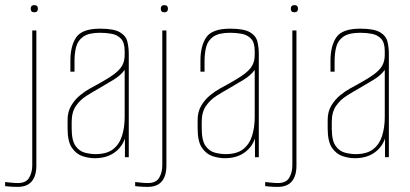

<svg xmlns="http://www.w3.org/2000/svg" viewBox="-56 -614 1600 750"><path d="M13 116Q-6 116 -21.5 114.5Q-37 113 -36 113V97Q-25 98 -12.5 99.5Q0 101 14 101Q46 101 58 80Q70 59 70 32V-495H86V33Q86 73 68 94.5Q50 116 13 116ZM78 -566Q64 -566 64 -580Q64 -594 78 -594Q92 -594 92 -580Q92 -566 78 -566Z M314 4Q291 4 266.5 -4Q242 -12 225 -36.5Q208 -61 208 -112V-146Q208 -178 222.5 -202Q237 -226 257.5 -242.5Q278 -259 297.5 -269.5Q317 -280 326 -285Q366 -307 388.5 -323.5Q411 -340 421 -357.5Q431 -375 431 -400V-414Q431 -448 416.5 -463Q402 -478 380 -482Q358 -486 335 -486Q291 -486 269.5 -471Q248 -456 241.5 -431Q235 -406 235 -375V-334H219V-377Q219 -435 242 -468.5Q265 -502 335 -502Q389 -502 412.5 -488Q436 -474 441.5 -451.5Q447 -429 447 -402V0H432V-73Q420 -38 389.5 -17Q359 4 314 4ZM317 -12Q361 -12 385.5 -31Q410 -50 420.5 -83Q431 -116 431 -157V-341Q415 -319 387.5 -302.5Q360 -286 331 -269Q306 -255 281.5 -239.5Q257 -224 240.5 -200Q224 -176 224 -138V-112Q224 -65 239 -44Q254 -23 276 -17.5Q298 -12 317 -12Z M521 116Q502 116 486.5 114.5Q471 113 472 113V97Q483 98 495.5 99.5Q508 101 522 101Q554 101 566 80Q578 59 578 32V-495H594V33Q594 73 576 94.5Q558 116 521 116ZM586 -566Q572 -566 572 -580Q572 -594 586 -594Q600 -594 600 -580Q600 -566 586 -566Z M822 4Q799 4 774.5 -4Q750 -12 733 -36.5Q716 -61 716 -112V-146Q716 -178 730.5 -202Q745 -226 765.5 -242.5Q786 -259 805.5 -269.5Q825 -280 834 -285Q874 -307 896.5 -323.5Q919 -340 929 -357.5Q939 -375 939 -400V-414Q939 -448 924.5 -463Q910 -478 888 -482Q866 -486 843 -486Q799 -486 777.5 -471Q756 -456 749.5 -431Q743 -406 743 -375V-334H727V-377Q727 -435 750 -468.5Q773 -502 843 -502Q897 -502 920.5 -488Q944 -474 949.5 -451.5Q955 -429 955 -402V0H940V-73Q928 -38 897.5 -17Q867 4 822 4ZM825 -12Q869 -12 893.5 -31Q918 -50 928.5 -83Q939 -116 939 -157V-341Q923 -319 895.5 -302.5Q868 -286 839 -269Q814 -255 789.5 -239.5Q765 -224 748.5 -200Q732 -176 732 -138V-112Q732 -65 747 -44Q762 -23 784 -17.5Q806 -12 825 -12Z M1029 116Q1010 116 994.5 114.5Q979 113 980 113V97Q991 98 1003.5 99.5Q1016 101 1030 101Q1062 101 1074 80Q1086 59 1086 32V-495H1102V33Q1102 73 1084 94.5Q1066 116 1029 116ZM1094 -566Q1080 -566 1080 -580Q1080 -594 1094 -594Q1108 -594 1108 -580Q1108 -566 1094 -566Z M1330 4Q1307 4 1282.5 -4Q1258 -12 1241 -36.5Q1224 -61 1224 -112V-146Q1224 -178 1238.5 -202Q1253 -226 1273.5 -242.5Q1294 -259 1313.5 -269.5Q1333 -280 1342 -285Q1382 -307 1404.5 -323.5Q1427 -340 1437 -357.5Q1447 -375 1447 -400V-414Q1447 -448 1432.5 -463Q1418 -478 1396 -482Q1374 -486 1351 -486Q1307 -486 1285.5 -471Q1264 -456 1257.5 -431Q1251 -406 1251 -375V-334H1235V-377Q1235 -435 1258 -468.5Q1281 -502 1351 -502Q1405 -502 1428.5 -488Q1452 -474 1457.5 -451.5Q1463 -429 1463 -402V0H1448V-73Q1436 -38 1405.5 -17Q1375 4 1330 4ZM1333 -12Q1377 -12 1401.5 -31Q1426 -50 1436.5 -83Q1447 -116 1447 -157V-341Q1431 -319 1403.5 -302.5Q1376 -286 1347 -269Q1322 -255 1297.5 -239.5Q1273 -224 1256.5 -200Q1240 -176 1240 -138V-112Q1240 -65 1255 -44Q1270 -23 1292 -17.5Q1314 -12 1333 -12Z"/></svg>

Font: Alumni Sans Pinstripe
Style: Regular
Weight: 400
Designer: Robert E. Leuschke
Foundry: Robert E. Leuschke
Version: Version 1.010; ttfautohint (v1.8.4.7-5d5b)